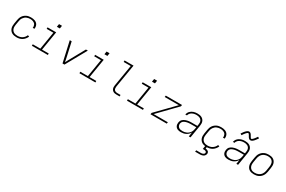

<svg xmlns="http://www.w3.org/2000/svg" viewBox="172 -2363 6256 4196"><g transform="rotate(30 3300.0 -265.5)"><path d="M261 8Q230 8 200 2.5Q170 -3 144.5 -17Q119 -31 100.5 -54Q82 -77 72.5 -105Q63 -133 63 -163.5Q63 -194 68 -226L85 -326Q89 -353 98.5 -380Q108 -407 124 -431Q140 -455 163 -474.5Q186 -494 212.5 -506.5Q239 -519 266.5 -523.5Q294 -528 321 -528Q348 -528 373.5 -524.5Q399 -521 422 -512Q445 -503 464 -487.5Q483 -472 494.5 -450.5Q506 -429 509.5 -403.5Q513 -378 509 -352Q509 -351 508.5 -350Q508 -349 508 -349H466Q466 -349 466 -349.5Q466 -350 466 -351Q470 -371 467 -391Q464 -411 455.5 -428Q447 -445 432 -457Q417 -469 399.5 -476.5Q382 -484 362 -487Q342 -490 321 -490Q299 -490 276 -485.5Q253 -481 231 -471Q209 -461 190.5 -444Q172 -427 158.5 -407Q145 -387 137.5 -364.5Q130 -342 127 -319L110 -219Q106 -194 106 -169.5Q106 -145 113 -122.5Q120 -100 134 -81.5Q148 -63 168 -51.5Q188 -40 212 -35Q236 -30 261 -30Q290 -30 320 -37Q350 -44 377 -61Q404 -78 424.5 -103Q445 -128 456 -157L494 -143Q480 -110 455.5 -79.5Q431 -49 399.5 -29Q368 -9 332 -0.5Q296 8 261 8Z M646 0V-38H837L910 -482H741V-520H959L880 -38H1049V0ZM911 -633 923 -707H998L986 -633Z M1419 0 1302 -520H1350L1427 -173Q1434 -143 1440 -112Q1446 -81 1452 -50Q1468 -81 1484.5 -112Q1501 -143 1518 -173L1710 -520H1758L1468 0Z M1846 0V-38H2037L2110 -482H1941V-520H2159L2080 -38H2249V0ZM2111 -633 2123 -707H2198L2186 -633Z M2780 0Q2759 0 2738.5 -3.5Q2718 -7 2700.5 -16.5Q2683 -26 2670.5 -41Q2658 -56 2651.5 -75Q2645 -94 2645 -115.5Q2645 -137 2648 -158L2738 -697H2560V-735H2787L2690 -152Q2687 -129 2689 -107Q2691 -85 2703.5 -68.5Q2716 -52 2737 -45Q2758 -38 2780 -38H2861V0Z M3046 0V-38H3237L3310 -482H3141V-520H3359L3280 -38H3449V0ZM3311 -633 3323 -707H3398L3386 -633Z M3639 0 3645 -38 4077 -482H3719L3725 -520H4135L4128 -482L3697 -38H4055L4049 0Z M4408 8Q4386 8 4364 5Q4342 2 4322.5 -7Q4303 -16 4288 -30.5Q4273 -45 4264.5 -64Q4256 -83 4254 -105.5Q4252 -128 4256 -150Q4259 -169 4267 -188Q4275 -207 4289 -222.5Q4303 -238 4321 -249Q4339 -260 4358 -267.5Q4377 -275 4396.5 -280Q4416 -285 4435.5 -287.5Q4455 -290 4474 -291Q4493 -292 4513 -292H4654L4660 -331Q4664 -352 4663.5 -373.5Q4663 -395 4656 -414.5Q4649 -434 4635.5 -449Q4622 -464 4604 -473Q4586 -482 4564.5 -486Q4543 -490 4522 -490Q4503 -490 4484.5 -488Q4466 -486 4448 -480.5Q4430 -475 4412 -466Q4394 -457 4379.5 -443.5Q4365 -430 4355 -413Q4345 -396 4342 -377H4299Q4304 -400 4315.5 -422.5Q4327 -445 4344.5 -463Q4362 -481 4383.5 -494Q4405 -507 4428 -514.5Q4451 -522 4475 -525Q4499 -528 4522 -528Q4550 -528 4577 -523.5Q4604 -519 4627.5 -507.5Q4651 -496 4669 -476.5Q4687 -457 4696 -432.5Q4705 -408 4706 -380Q4707 -352 4702 -324L4649 0H4606L4623 -108Q4607 -79 4583 -56Q4559 -33 4530 -18.5Q4501 -4 4469.5 2Q4438 8 4408 8ZM4427 -30Q4451 -30 4475.5 -34.5Q4500 -39 4523.5 -49Q4547 -59 4567.5 -75.5Q4588 -92 4603.5 -113Q4619 -134 4627.5 -157.5Q4636 -181 4640 -205L4648 -254H4513Q4497 -254 4481.5 -253Q4466 -252 4450 -250.5Q4434 -249 4418.5 -245.5Q4403 -242 4387.5 -237Q4372 -232 4356.5 -224.5Q4341 -217 4328.5 -206Q4316 -195 4308.5 -180Q4301 -165 4298 -149Q4294 -122 4302 -97.5Q4310 -73 4329 -57Q4348 -41 4374 -35.5Q4400 -30 4427 -30Z M5061 8Q5030 8 5000 2.5Q4970 -3 4944.5 -17Q4919 -31 4900.5 -54Q4882 -77 4872.5 -105Q4863 -133 4863 -163.5Q4863 -194 4868 -226L4885 -326Q4889 -353 4898.5 -380Q4908 -407 4924 -431Q4940 -455 4963 -474.5Q4986 -494 5012.5 -506.5Q5039 -519 5066.5 -523.5Q5094 -528 5121 -528Q5148 -528 5173.5 -524.5Q5199 -521 5222 -512Q5245 -503 5264 -487.5Q5283 -472 5294.5 -450.5Q5306 -429 5309.5 -403.5Q5313 -378 5309 -352Q5309 -351 5308.5 -350Q5308 -349 5308 -349H5266Q5266 -349 5266 -349.5Q5266 -350 5266 -351Q5270 -371 5267 -391Q5264 -411 5255.5 -428Q5247 -445 5232 -457Q5217 -469 5199.5 -476.5Q5182 -484 5162 -487Q5142 -490 5121 -490Q5099 -490 5076 -485.5Q5053 -481 5031 -471Q5009 -461 4990.5 -444Q4972 -427 4958.5 -407Q4945 -387 4937.5 -364.5Q4930 -342 4927 -319L4910 -219Q4906 -194 4906 -169.5Q4906 -145 4913 -122.5Q4920 -100 4934 -81.5Q4948 -63 4968 -51.5Q4988 -40 5012 -35Q5036 -30 5061 -30Q5090 -30 5120 -37Q5150 -44 5177 -61Q5204 -78 5224.5 -103Q5245 -128 5256 -157L5294 -143Q5280 -110 5255.5 -79.5Q5231 -49 5199.5 -29Q5168 -9 5132 -0.5Q5096 8 5061 8ZM4892 220 4899 182H5014Q5027 182 5040 180Q5053 178 5066 173Q5079 168 5089.5 157Q5100 146 5102 133Q5104 120 5097.5 109.5Q5091 99 5079.5 93.5Q5068 88 5055.5 86.5Q5043 85 5030 85H5008L5022 0H5065L5057 47Q5076 48 5093 53.5Q5110 59 5123.5 69.5Q5137 80 5142.5 97.5Q5148 115 5145 133Q5142 147 5135.5 161Q5129 175 5117.5 185.5Q5106 196 5092.5 202.5Q5079 209 5064.5 213Q5050 217 5035.5 218.5Q5021 220 5007 220Z M5608 8Q5586 8 5564 5Q5542 2 5522.5 -7Q5503 -16 5488 -30.5Q5473 -45 5464.5 -64Q5456 -83 5454 -105.5Q5452 -128 5456 -150Q5459 -169 5467 -188Q5475 -207 5489 -222.5Q5503 -238 5521 -249Q5539 -260 5558 -267.5Q5577 -275 5596.5 -280Q5616 -285 5635.5 -287.5Q5655 -290 5674 -291Q5693 -292 5713 -292H5854L5860 -331Q5864 -352 5863.5 -373.5Q5863 -395 5856 -414.5Q5849 -434 5835.5 -449Q5822 -464 5804 -473Q5786 -482 5764.5 -486Q5743 -490 5722 -490Q5703 -490 5684.5 -488Q5666 -486 5648 -480.5Q5630 -475 5612 -466Q5594 -457 5579.5 -443.5Q5565 -430 5555 -413Q5545 -396 5542 -377H5499Q5504 -400 5515.5 -422.5Q5527 -445 5544.5 -463Q5562 -481 5583.5 -494Q5605 -507 5628 -514.5Q5651 -522 5675 -525Q5699 -528 5722 -528Q5750 -528 5777 -523.5Q5804 -519 5827.5 -507.5Q5851 -496 5869 -476.5Q5887 -457 5896 -432.5Q5905 -408 5906 -380Q5907 -352 5902 -324L5849 0H5806L5823 -108Q5807 -79 5783 -56Q5759 -33 5730 -18.5Q5701 -4 5669.5 2Q5638 8 5608 8ZM5627 -30Q5651 -30 5675.5 -34.5Q5700 -39 5723.5 -49Q5747 -59 5767.5 -75.5Q5788 -92 5803.5 -113Q5819 -134 5827.5 -157.5Q5836 -181 5840 -205L5848 -254H5713Q5697 -254 5681.5 -253Q5666 -252 5650 -250.5Q5634 -249 5618.5 -245.5Q5603 -242 5587.5 -237Q5572 -232 5556.5 -224.5Q5541 -217 5528.5 -206Q5516 -195 5508.5 -180Q5501 -165 5498 -149Q5494 -122 5502 -97.5Q5510 -73 5529 -57Q5548 -41 5574 -35.5Q5600 -30 5627 -30ZM5814 -598Q5806 -598 5799 -600Q5792 -602 5785.5 -605.5Q5779 -609 5774 -613.5Q5769 -618 5764 -623.5Q5759 -629 5755 -634.5Q5751 -640 5747.5 -646Q5744 -652 5740.5 -658.5Q5737 -665 5733 -671.5Q5729 -678 5725 -684.5Q5721 -691 5717.5 -696Q5714 -701 5709.5 -706.5Q5705 -712 5697 -712Q5693 -712 5688.5 -710Q5684 -708 5680.5 -706Q5677 -704 5673 -700.5Q5669 -697 5664.5 -693Q5660 -689 5657.5 -687Q5655 -685 5652.5 -682Q5650 -679 5647.5 -676Q5645 -673 5642 -670Q5639 -667 5636.5 -663.5Q5634 -660 5631 -656Q5628 -652 5624.5 -648Q5621 -644 5618 -639.5Q5615 -635 5611.5 -630Q5608 -625 5604.5 -620Q5601 -615 5597.5 -609.5Q5594 -604 5590 -598L5554 -619Q5560 -628 5566 -636.5Q5572 -645 5577.5 -653Q5583 -661 5588 -668Q5593 -675 5598 -681.5Q5603 -688 5608 -693.5Q5613 -699 5617.5 -704Q5622 -709 5627 -714Q5632 -719 5639 -724.5Q5646 -730 5652 -734.5Q5658 -739 5665.5 -743Q5673 -747 5681 -749Q5689 -751 5697 -751Q5705 -751 5712 -749Q5719 -747 5725.5 -743.5Q5732 -740 5737 -735.5Q5742 -731 5747 -725.5Q5752 -720 5756 -714Q5760 -708 5763.5 -702Q5767 -696 5770.5 -690Q5774 -684 5778 -677Q5782 -670 5785.5 -664Q5789 -658 5793 -653Q5797 -648 5801.5 -642Q5806 -636 5814 -636Q5818 -636 5822.5 -638.5Q5827 -641 5830.5 -643Q5834 -645 5838 -648Q5842 -651 5846.5 -655.5Q5851 -660 5853 -662Q5855 -664 5857.5 -667Q5860 -670 5863 -672.5Q5866 -675 5868.5 -678.5Q5871 -682 5874 -685.5Q5877 -689 5880 -693Q5883 -697 5886 -701Q5889 -705 5892.5 -709.5Q5896 -714 5899.5 -719Q5903 -724 5906.5 -729Q5910 -734 5913.5 -739.5Q5917 -745 5921 -750L5957 -730Q5951 -720 5945 -711.5Q5939 -703 5933.5 -695.5Q5928 -688 5923 -681Q5918 -674 5912.5 -667.5Q5907 -661 5902.5 -655Q5898 -649 5893 -644Q5888 -639 5883.5 -634.5Q5879 -630 5872 -624Q5865 -618 5859 -613.5Q5853 -609 5845 -605.5Q5837 -602 5829.5 -600Q5822 -598 5814 -598Z M6250 8Q6250 8 6250 8Q6250 8 6250 8H6249Q6219 8 6190 2Q6161 -4 6136.5 -18.5Q6112 -33 6095.5 -56Q6079 -79 6071 -107Q6063 -135 6063 -165Q6063 -195 6068 -226L6085 -326Q6089 -353 6098.5 -380Q6108 -407 6124.5 -431.5Q6141 -456 6164 -475.5Q6187 -495 6213.5 -507Q6240 -519 6268 -523.5Q6296 -528 6324 -528Q6324 -528 6324 -528Q6324 -528 6324 -528Q6354 -528 6383.5 -522Q6413 -516 6437 -501.5Q6461 -487 6478 -464Q6495 -441 6503 -413Q6511 -385 6510.5 -355Q6510 -325 6505 -294L6489 -194Q6484 -167 6474.5 -140Q6465 -113 6448.5 -88.5Q6432 -64 6409 -44.5Q6386 -25 6359.5 -13Q6333 -1 6305 3.5Q6277 8 6250 8ZM6250 -30Q6273 -30 6296.5 -34.5Q6320 -39 6341.5 -49Q6363 -59 6382 -75.5Q6401 -92 6414.5 -112.5Q6428 -133 6435.5 -155.5Q6443 -178 6447 -201L6463 -301Q6467 -325 6467.5 -349Q6468 -373 6462.5 -395.5Q6457 -418 6444 -436.5Q6431 -455 6412.5 -467.5Q6394 -480 6370.5 -485Q6347 -490 6323 -490Q6300 -490 6277 -485.5Q6254 -481 6232 -471Q6210 -461 6191 -444.5Q6172 -428 6159 -407.5Q6146 -387 6138 -364.5Q6130 -342 6127 -319L6110 -219Q6106 -195 6105.5 -171Q6105 -147 6111 -124.5Q6117 -102 6129.5 -83.5Q6142 -65 6161 -52.5Q6180 -40 6203 -35Q6226 -30 6250 -30Z"/></g></svg>

Font: Iosevka SS04 XLt Ex
Style: Italic
Weight: 200
Width: 7
Italic angle: -9°
Monospace: yes
Designer: Belleve Invis
Foundry: Belleve Invis
Version: Version 19.0.0; ttfautohint (v1.8.4)